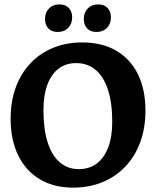

<svg xmlns="http://www.w3.org/2000/svg" viewBox="-20 -848 715 880"><path d="M315.2 12Q226.9 12 162.6 -26.3Q98.3 -64.6 63.5 -135.8Q28.7 -206.9 28.7 -303.8Q28.7 -382.3 51.9 -446.5Q75.1 -510.7 118.8 -557.1Q162.4 -603.6 222.9 -628.5Q283.3 -653.5 356.8 -653.5Q447.6 -653.5 512.4 -615.9Q577.3 -578.2 611.9 -508.3Q646.6 -438.3 646.6 -340.5Q646.6 -261.5 622.9 -196.8Q599.2 -132.1 555.3 -85.5Q511.4 -38.8 450.4 -13.4Q389.4 12 315.2 12ZM340.8 -72.8Q389 -72.8 423 -98.2Q457 -123.5 475.7 -171.8Q494.4 -220.2 494.4 -289.1Q494.4 -377.3 474.7 -437.1Q454.9 -497 418.1 -527.9Q381.4 -558.8 328.7 -558.8Q282 -558.8 248.6 -533.4Q215.1 -508.1 197.2 -460.2Q179.2 -412.3 179.2 -343.4Q179.2 -255.7 198.4 -195.4Q217.6 -135.1 254.1 -104Q290.7 -72.8 340.8 -72.8ZM422.6 -701.5Q394.1 -701.5 379.1 -718.1Q364.1 -734.8 364.1 -761.2Q364.1 -790.2 382.1 -809Q400.2 -827.8 430.3 -827.8Q458.4 -827.8 473.4 -811.2Q488.4 -794.6 488.4 -768.2Q488.4 -739.1 470.4 -720.3Q452.3 -701.5 422.6 -701.5ZM244.5 -701.5Q216.4 -701.5 201.3 -718.1Q186.3 -734.8 186.3 -761.2Q186.3 -790.2 204.4 -809Q222.4 -827.8 252.6 -827.8Q280.7 -827.8 295.7 -811.2Q310.7 -794.6 310.7 -768.2Q310.7 -739.1 292.6 -720.3Q274.6 -701.5 244.5 -701.5Z"/></svg>

Font: Alegreya
Style: Regular
Weight: 400
Designer: Juan Pablo del Peral
Foundry: Huerta Tipografica
Version: Version 2.009